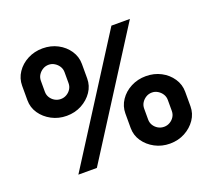

<svg xmlns="http://www.w3.org/2000/svg" viewBox="-122 -872 1156 1044"><g transform="rotate(-20 456.0 -350.0)"><path d="M694 12Q647 12 607.5 -9Q568 -30 544.5 -64.5Q521 -99 521 -141V-225Q521 -267 544.5 -302Q568 -337 607.5 -357.5Q647 -378 694 -378Q742 -378 781 -357.5Q820 -337 843.5 -302Q867 -267 867 -225V-141Q867 -99 843.5 -64.5Q820 -30 781 -9Q742 12 694 12ZM218 -322Q171 -322 131.5 -343Q92 -364 68.5 -398.5Q45 -433 45 -475V-559Q45 -601 68.5 -636Q92 -671 131.5 -691.5Q171 -712 218 -712Q266 -712 305 -691.5Q344 -671 367.5 -636Q391 -601 391 -559V-475Q391 -433 367.5 -398.5Q344 -364 305 -343Q266 -322 218 -322ZM219 -419Q237 -419 252.5 -428Q268 -437 277.5 -452Q287 -467 287 -486V-549Q287 -568 277.5 -583Q268 -598 252.5 -607.5Q237 -617 219 -617Q200 -617 184.5 -607.5Q169 -598 159.5 -583Q150 -568 150 -549V-486Q150 -467 159.5 -452Q169 -437 184.5 -428Q200 -419 219 -419ZM695 -85Q713 -85 728.5 -94Q744 -103 753.5 -118Q763 -133 763 -152V-215Q763 -234 753.5 -249Q744 -264 728.5 -273.5Q713 -283 695 -283Q676 -283 660.5 -273.5Q645 -264 635.5 -249Q626 -234 626 -215V-152Q626 -133 635.5 -118Q645 -103 660.5 -94Q676 -85 695 -85ZM167 0 613 -700H720L274 0Z"/></g></svg>

Font: MuseoModerno Thin SemiBold
Style: Regular
Weight: 600
Version: Version 1.003